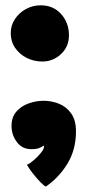

<svg xmlns="http://www.w3.org/2000/svg" viewBox="-20 -541 336 724"><path d="M133.5 -521Q181 -521 210.5 -488Q240 -455 240 -408Q240 -365 210 -337Q180 -309 139.5 -309Q108 -309 81 -322.5Q54 -336 37.2 -360.2Q20.5 -384.5 20.5 -416Q20.5 -445 36.2 -469Q52 -493 77.8 -507Q103.5 -521 133.5 -521ZM153 162.5Q146.5 160.5 132.8 146.2Q119 132 104.5 113.8Q90 95.5 81.5 80.5Q93 75.5 108 62.5Q123 49.5 134.2 35.5Q145.5 21.5 146 12.5Q146 9.5 144.5 8Q138 13.5 127.2 17.5Q116.5 21.5 98 21.5Q63.5 21.5 43.5 -5.5Q23.5 -32.5 23.5 -66Q23.5 -99.5 42 -120.5Q60.5 -141.5 88.5 -151.2Q116.5 -161 144.5 -161Q174 -161 202 -150Q230 -139 248.2 -113.5Q266.5 -88 266.5 -45.5Q266.5 22.5 235 75Q203.5 127.5 153 162.5Z"/></svg>

Font: Grandstander ExtraBold
Style: Regular
Weight: 800
Designer: Tyler Finck
Foundry: Etcetera Type Co
Version: Version 1.200; ttfautohint (v1.8.3)